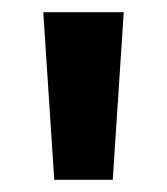

<svg xmlns="http://www.w3.org/2000/svg" viewBox="-20 -712 274 315"><path d="M69 -417 51 -692H183L165 -417Z"/></svg>

Font: FiraGO SemiBold
Style: Regular
Weight: 600
Designer: bBox Type
Foundry: bBox Type GmbH
Version: Version 1.001;PS 001.001;hotconv 1.0.88;makeotf.lib2.5.64775